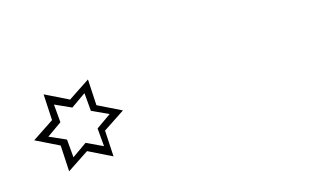

<svg xmlns="http://www.w3.org/2000/svg" viewBox="-44 -861 1087 657"><g transform="rotate(-20 500.0 -532.5)"><path d="M264.6 -435.5V-500L320.3 -532.2L263.7 -564.5V-628.9L208 -596.7L152.3 -627.9V-563.5L96.7 -531.2L153.3 -500V-435.5L209 -467.8ZM283.2 -391.6 204.1 -439.5 123 -395.5 126 -488.3 46.9 -536.1 127.9 -580.1 130.9 -672.9 210 -625 291 -668.9 288.1 -576.2 367.2 -528.3 286.1 -484.4Z"/></g></svg>

Font: Dehalvi Khush Khat
Style: Regular
Weight: 400
Version: Version 002.500